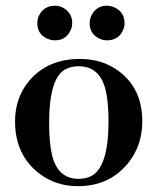

<svg xmlns="http://www.w3.org/2000/svg" viewBox="-20 -636 546 666"><path d="M150.4 -210.9Q150.4 -359.4 203.1 -393.6Q224.6 -406.2 252.9 -406.2Q327.1 -406.2 346.7 -322.3Q356.4 -281.2 356.4 -214.8Q356.4 -57.6 296.9 -25.4Q277.3 -15.6 252.9 -15.6Q179.7 -15.6 160.2 -99.6Q150.4 -141.6 150.4 -210.9ZM256.8 -431.6Q145.5 -431.6 81.1 -355.5Q32.2 -296.9 32.2 -214.8Q32.2 -101.6 112.3 -37.1Q170.9 9.8 250 9.8Q358.4 9.8 422.9 -68.4Q473.6 -129.9 473.6 -214.8Q473.6 -329.1 391.6 -389.6Q335 -431.6 256.8 -431.6ZM230.5 -555.7Q230.5 -591.8 198.2 -609.4Q184.6 -616.2 170.9 -616.2Q132.8 -616.2 115.2 -582Q109.4 -569.3 109.4 -555.7Q109.4 -517.6 143.6 -502Q157.2 -496.1 170.9 -496.1Q207 -496.1 223.6 -528.3Q230.5 -541 230.5 -555.7ZM412.1 -555.7Q412.1 -592.8 378.9 -609.4Q365.2 -616.2 350.6 -616.2Q315.4 -616.2 297.9 -584Q291 -570.3 291 -555.7Q291 -517.6 325.2 -502Q337.9 -496.1 350.6 -496.1Q390.6 -496.1 406.2 -530.3Q412.1 -543 412.1 -555.7Z"/></svg>

Font: Abhaya Libre
Style: Bold
Weight: 700
Designer: Pushpananda Ekanayake, Sol Matas, Pathum Egodawatta
Foundry: Mooniak
Version: Version 1.050 ; ttfautohint (v1.6)